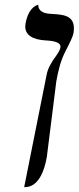

<svg xmlns="http://www.w3.org/2000/svg" viewBox="-20 -574 327 797"><path d="M80.3 203C85.6 201 150.1 215 174.3 78L213.7 -236C221.6 -281 232 -323 251.7 -361C271.4 -399 282.8 -424 284.8 -435C286.2 -443 286.8 -450.2 286.8 -456.7C286.8 -510.6 240.4 -513.3 198 -516C176.2 -517 139.6 -519 138.7 -554C138.7 -554 98.9 -549 86 -476C85.2 -471.7 84.9 -467.6 84.9 -463.7C84.9 -428.4 115.5 -408.7 172.6 -406C209 -404.1 231 -396 231 -381C231 -369.8 223.4 -357.6 214.9 -345C191.4 -314 177.7 -287 173.6 -264Z"/></svg>

Font: Linux Biolinum O 
Style: Bold Italic
Weight: 700
Designer: Philipp H. Poll
Foundry: Philipp H. Poll
Version: Version 1.3.2